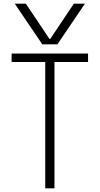

<svg xmlns="http://www.w3.org/2000/svg" viewBox="-20 -1020 540 1040"><path d="M60 -1000H120L248 -809H252L380 -1000H440L291 -780H209ZM225 0V-684H43V-730H457V-684H275V0Z"/></svg>

Font: M PLUS Code Latin Light
Style: Regular
Weight: 300
Designer: Coji Morishita
Foundry: UNDERFOREST DESIGN
Version: Version 1.002; ttfautohint (v1.8.3)